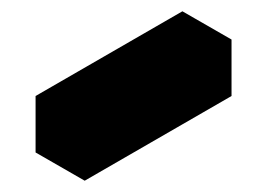

<svg xmlns="http://www.w3.org/2000/svg" viewBox="-20 -470 473 340"><path d="M130 -150V-250L390 -400V-300ZM390 -400 130 -250 43 -300 303 -450ZM130 -250V-150L43 -200V-300Z"/></svg>

Font: Nabla Normal
Style: Regular
Weight: 400
Designer: Arthur Reinders Folmer
Version: Version 1.000